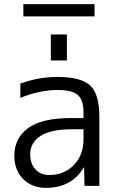

<svg xmlns="http://www.w3.org/2000/svg" viewBox="-20 -905 573 935"><path d="M227.5 -610.4V-737.3H305.7V-610.4ZM93.8 -825.2V-884.8H440.4V-825.2ZM386.7 -330.1V-357.4Q386.7 -418 358.9 -442.4Q331.1 -466.8 259.8 -466.8Q175.8 -466.8 79.1 -428.7V-498Q168.9 -530.3 259.8 -530.3Q375 -530.3 419.4 -488.3Q463.9 -446.3 463.9 -336.9V0H391.6L389.6 -88.9H387.7Q328.1 9.8 204.1 9.8Q135.7 9.8 92.8 -33.2Q49.8 -76.2 49.8 -147.5Q49.8 -230.5 115.7 -280.3Q181.6 -330.1 327.1 -330.1ZM386.7 -275.4H327.1Q228.5 -275.4 177.7 -243.2Q127 -210.9 127 -153.3Q127 -108.4 152.3 -80.6Q177.7 -52.7 219.7 -52.7Q292 -52.7 339.4 -101.1Q386.7 -149.4 386.7 -227.5Z"/></svg>

Font: Mgen+ 1c regular
Style: Regular
Weight: 400
Designer: [Source Han Sans]
Ryoko NISHIZUKA  (kana & ideographs); Paul D. Hunt (Latin, Greek & Cyrillic); Wenlong ZHANG  (bopomofo
Version: Version 1.059.20150602